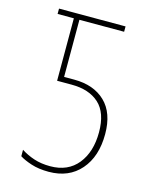

<svg xmlns="http://www.w3.org/2000/svg" viewBox="-110 -785 679 867"><g transform="rotate(15 229.0 -352.0)"><path d="M405 -220Q405 -319 351.5 -370.5Q298 -422 206 -422H159V-689H368V-714H57V-689H133V-397H201Q283 -397 329.5 -354.5Q376 -312 376 -221Q376 -129 330.5 -72.5Q285 -16 202 -16Q160 -16 126.5 -27Q93 -38 65 -56V-26Q85 -13 120 -1.5Q155 10 202 10Q296 10 350.5 -52.5Q405 -115 405 -220Z"/></g></svg>

Font: Noto Sans Display SemiCondensed Thin
Style: Regular
Weight: 250
Width: 4
Designer: Monotype Design team
Foundry: Monotype Imaging Inc.
Version: 1.000